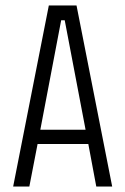

<svg xmlns="http://www.w3.org/2000/svg" viewBox="-20 -680 457 700"><path d="M28 0 158 -660H259L389 0H331L302 -155H117L87 0ZM203 -606 127 -207H292L216 -606Z"/></svg>

Font: Bricolage Grotesque 12pt Condensed ExtraLight
Style: Regular
Weight: 200
Width: 3
Designer: Mathieu Triay
Foundry: Atelier Triay
Version: Version 1.001; ttfautohint (v1.8.4.7-5d5b);gftools[0.9.33.de